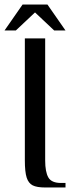

<svg xmlns="http://www.w3.org/2000/svg" viewBox="-21 -830 326 850"><path d="M89 -120V-660H179V-120Q179 -69 193 -44.5Q207 -20 249 -20H269V0H179Q142 0 123.5 -9.5Q105 -19 97 -44Q89 -69 89 -120ZM79 -810H189L269 -695H219L134 -775L49 -695H-1Z"/></svg>

Font: El Messiri
Style: Regular
Weight: 400
Designer: Mohamed Gaber
Foundry: Kief Type Foundry
Version: Version 2.006